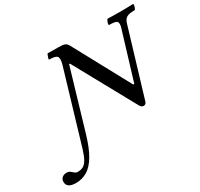

<svg xmlns="http://www.w3.org/2000/svg" viewBox="-388 -905 1458 1397"><g transform="rotate(-30 341.5 -206.5)"><path d="M-126 254Q-203 254 -203 202Q-203 179 -188 166.5Q-173 154 -150 154Q-133 154 -121.5 163Q-110 172 -100 181Q-90 190 -75 190Q-49 190 -30 180Q-11 170 5 143Q21 116 37 64L216 -538Q231 -589 218 -605.5Q205 -622 153 -622Q148 -622 151 -633Q154 -644 159 -655.5Q164 -667 166 -667Q187 -666 205.5 -666Q224 -666 254 -666Q292 -666 307 -660Q322 -654 333 -636L591 -159H600L723 -564Q732 -599 719.5 -610.5Q707 -622 656 -622Q651 -622 653 -633Q655 -644 660.5 -655.5Q666 -667 671 -667Q697 -666 723 -665.5Q749 -665 776 -665Q803 -665 829.5 -665.5Q856 -666 882 -667Q887 -667 885 -655.5Q883 -644 878.5 -633Q874 -622 869 -622Q823 -622 803.5 -610.5Q784 -599 775 -571L605 -6Q598 14 580 14Q570 14 563 8Q556 2 551 -6L268 -521L261 -520L113 -19Q83 83 47.5 142.5Q12 202 -31 228Q-74 254 -126 254Z"/></g></svg>

Font: Junicode SmExp
Style: Bold Italic
Weight: 700
Width: 6
Italic angle: -11°
Designer: Peter S. Baker
Version: Version 2.205; ttfautohint (v1.8.4)